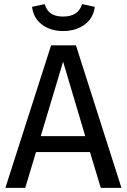

<svg xmlns="http://www.w3.org/2000/svg" viewBox="-20 -908 613 928"><path d="M415 -173H154L102 0H6L227 -689H347L567 0H467ZM392 -250 285 -610 177 -250ZM135 -875 196 -888Q206 -856 227.5 -842Q249 -828 285 -828Q321 -828 344 -842.5Q367 -857 377 -888L438 -875Q432 -821 389.5 -789.5Q347 -758 285 -758Q224 -758 182.5 -789.5Q141 -821 135 -875Z"/></svg>

Font: Fira Sans
Style: Regular
Weight: 400
Designer: bBox Type GmbH & Carrois Corporate GbR & Edenspiekermann AG
Foundry: bBox Type GmbH & Carrois Corporate GbR & Edenspiekermann AG
Version: Version 4.301